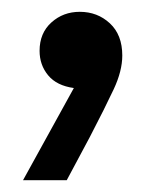

<svg xmlns="http://www.w3.org/2000/svg" viewBox="-20 -145 284 325"><path d="M105 4Q76 0 61.5 -17.5Q47 -35 47 -59Q47 -89 67 -107Q87 -125 115 -125Q145 -125 166 -105.5Q187 -86 187 -51Q187 -25 172.5 6Q158 37 132 87L93 160H19Z"/></svg>

Font: Tilda Sans Semibold
Style: Regular
Weight: 600
Designer: ParaType Ltd
Foundry: ParaType Ltd
Version: Version 1.009